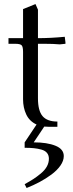

<svg xmlns="http://www.w3.org/2000/svg" viewBox="-20 -628 363 951"><path d="M22 -411.1V-439H94.2V-583L155.8 -607.9L168 -580.1V-439Q230.5 -439 300.8 -445.8L304.2 -418V-411.1L275.9 -408.2Q246.1 -411.1 199.2 -411.1H168V-141.1Q168 -79.6 190.9 -52.7Q213.9 -25.9 264.2 -25.9V0H221.2Q206.1 0 199.2 -1L147 77.1Q213.4 77.1 254.6 93.8Q295.9 110.4 295.9 145Q295.9 168.5 279.1 192.4Q262.2 216.3 234.4 236.8Q206.5 257.3 175.8 273.7Q145 290 111.8 303.2L102.1 284.2Q127.9 270 145.3 258.8Q162.6 247.6 182.4 231.2Q202.1 214.8 212.2 196.5Q222.2 178.2 222.2 158.2Q222.2 141.1 212.9 129.6Q203.6 118.2 185.3 113Q167 107.9 147.9 106Q128.9 104 102.1 104V77.1L161.1 -11.2Q126 -27.3 110.1 -61Q94.2 -94.7 94.2 -136.2V-371.1Q94.2 -396 87.2 -403.6Q80.1 -411.1 55.2 -411.1Z"/></svg>

Font: Dihjauti
Style: Regular
Weight: 400
Designer: T. Christopher White
Version: Version 3.0.0